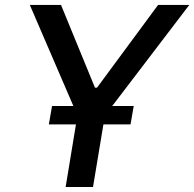

<svg xmlns="http://www.w3.org/2000/svg" viewBox="-20 -747 776 767"><path d="M99.1 -727.3 273.1 -323.5H187.9L175.1 -250H283.4L242.2 0H351.6L393.1 -250H501.4L514.2 -323.5H428.3L736.2 -727.3H611.5L367.5 -396.7H359.4L223.7 -727.3Z"/></svg>

Font: Magic Ui Pro Medium
Style: Italic
Weight: 500
Italic angle: -9.39999°
Designer: Stefan Endress, Andreas Faust
Version: Version 1.000;FEAKit 1.0